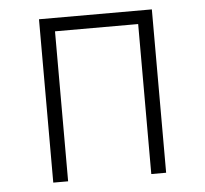

<svg xmlns="http://www.w3.org/2000/svg" viewBox="-44 -597 689 644"><g transform="rotate(-5 300.0 -275.0)"><path d="M110 0H160V-505H440V0H490V-550H110Z"/></g></svg>

Font: JetBrains Mono Thin
Style: Regular
Weight: 100
Monospace: yes
Designer: Philipp Nurullin, Konstantin Bulenkov
Foundry: JetBrains
Version: Version 2.305